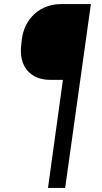

<svg xmlns="http://www.w3.org/2000/svg" viewBox="-20 -770 501 940"><path d="M299 150 425 -750H278C178 -750 100 -681 87 -578L84 -551C71 -448 126 -379 226 -379H288L215 150Z"/></svg>

Font: Mohave
Style: Italic
Weight: 400
Italic angle: -8°
Designer: Gumpita Rahayu
Foundry: Tokotype
Version: Version 2.002;PS 002.002;hotconv 1.0.88;makeotf.lib2.5.64775